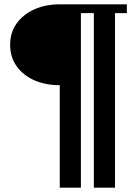

<svg xmlns="http://www.w3.org/2000/svg" viewBox="-20 -680 650 890"><path d="M257 190V-285Q192 -285 140 -307.5Q88 -330 57.5 -372.5Q27 -415 27 -472Q27 -530 57.5 -572Q88 -614 140 -637Q192 -660 257 -660H568V-619H513V190H415V-619H355V190Z"/></svg>

Font: El Messiri Medium
Style: Regular
Weight: 500
Designer: Mohamed Gaber
Foundry: Kief Type Foundry
Version: Version 2.020; ttfautohint (v1.8.3)